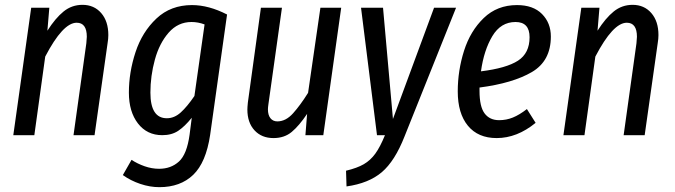

<svg xmlns="http://www.w3.org/2000/svg" viewBox="-20 -559 2791 794"><path d="M428 -414Q428 -399 425 -381L371 0H284L337 -380Q339 -400 339 -407Q339 -465 297 -465Q240 -465 167 -325L122 0H35L109 -527H184L176 -432Q209 -484 243 -511.5Q277 -539 321 -539Q369 -539 398.5 -505Q428 -471 428 -414Z M919 -499 849 -1Q832 113 779 164Q726 215 639 215Q600 215 560 201.5Q520 188 488 165L524 102Q548 118 578 128.5Q608 139 638 139Q687 139 720 109Q753 79 764 -2L773 -72Q744 -36 717 -18Q690 0 651 0Q588 0 550.5 -48.5Q513 -97 513 -176Q513 -260 540.5 -343.5Q568 -427 627 -482.5Q686 -538 774 -538Q843 -538 919 -499ZM602 -176Q602 -70 670 -70Q701 -70 727.5 -94Q754 -118 784 -162L826 -458Q799 -468 772 -468Q716 -468 677.5 -424Q639 -380 620.5 -312.5Q602 -245 602 -176Z M1003 -106Q1003 -115 1005 -135L1059 -527H1146L1090 -128Q1088 -114 1088 -107Q1088 -83 1098.5 -70Q1109 -57 1127 -57Q1162 -57 1192 -90.5Q1222 -124 1254 -175L1305 -527H1391L1317 0H1243L1250 -88Q1217 -39 1186.5 -13.5Q1156 12 1111 12Q1062 12 1032.5 -20Q1003 -52 1003 -106Z M1653 5Q1613 107 1559 153Q1505 199 1413 212L1411 147Q1457 136 1484.5 120Q1512 104 1532 76.5Q1552 49 1572 0H1539L1473 -527H1564L1605 -67L1775 -527H1866Z M1963 -197V-183Q1963 -118 1984 -90Q2005 -62 2044 -62Q2074 -62 2101 -73Q2128 -84 2159 -108L2195 -51Q2118 12 2034 12Q1957 12 1915 -39Q1873 -90 1873 -181Q1873 -267 1899 -349Q1925 -431 1980.5 -484.5Q2036 -538 2118 -538Q2185 -538 2221.5 -501Q2258 -464 2258 -408Q2258 -307 2179.5 -261Q2101 -215 1963 -197ZM1969 -264Q2074 -277 2122 -308Q2170 -339 2170 -405Q2170 -468 2112 -468Q2051 -468 2016 -409.5Q1981 -351 1969 -264Z M2703 -414Q2703 -399 2700 -381L2646 0H2559L2612 -380Q2614 -400 2614 -407Q2614 -465 2572 -465Q2515 -465 2442 -325L2397 0H2310L2384 -527H2459L2451 -432Q2484 -484 2518 -511.5Q2552 -539 2596 -539Q2644 -539 2673.5 -505Q2703 -471 2703 -414Z"/></svg>

Font: Fira Sans Extra Condensed
Style: Italic
Weight: 400
Width: 3
Italic angle: -8°
Designer: Carrois Corporate & Edenspiekermann AG
Foundry: Carrois Corporate GbR & Edenspiekermann AG
Version: Version 4.203